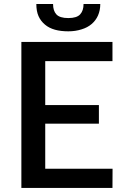

<svg xmlns="http://www.w3.org/2000/svg" viewBox="-20 -927 616 947"><path d="M203.1 -94.7H535.2L534.7 0H85.4V-720.2H534.7V-625.5H203.1V-408.7H467.8V-316.9H203.1ZM316.9 -772.5Q279.8 -772.5 251.5 -780.3Q221.7 -788.6 201.7 -805.7Q180.7 -823.2 169.9 -847.7Q159.2 -872.1 159.2 -907.2H241.7Q241.7 -874 257.8 -856.4Q274.4 -837.9 316.9 -837.9Q358.9 -837.9 375.5 -856.4Q392.1 -874.5 392.1 -907.2H474.6Q474.6 -876 463.4 -850.6Q452.6 -826.2 432.1 -808.6Q411.6 -791 382.3 -782.2Q352.1 -772.5 316.9 -772.5Z"/></svg>

Font: Lato-SemiBold
Style: Regular
Weight: 500
Designer: Lukasz Dziedzic with Adam Twardoch and Botio Nikoltchev
Foundry: tyPoland Lukasz Dziedzic
Version: ""